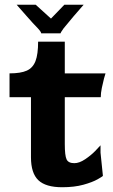

<svg xmlns="http://www.w3.org/2000/svg" viewBox="-20 -776 473 806"><path d="M252 -368V-171Q252 -123 259.5 -107Q267 -91 292 -91Q313 -91 337.5 -107.5Q362 -124 379.5 -142Q397 -160 402 -166V-135L412 -38Q412 -36 390 -23.5Q368 -11 330 -0.5Q292 10 241 10Q172 10 141 -19.5Q110 -49 110 -116V-368H20V-468Q67 -468 92.5 -479.5Q118 -491 129 -519.5Q140 -548 140 -601H252V-468H423Q421 -463 416.5 -446Q412 -429 407.5 -407Q403 -385 403 -368ZM234 -636H153Q153 -638 150.5 -642.5Q148 -647 139 -657Q120 -676 90 -710.5Q60 -745 50 -756H130L194 -698L250 -756H331Q320 -744 288.5 -707Q257 -670 247 -657Q239 -646 236.5 -641.5Q234 -637 234 -636Z"/></svg>

Font: Red Rose Bold
Style: Regular
Weight: 700
Designer: jaikishan Patel
Version: Version 1.000